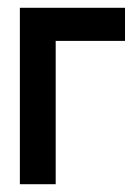

<svg xmlns="http://www.w3.org/2000/svg" viewBox="-20 -473 358 493"><path d="M31 0H123V-368H301V-453H31Z"/></svg>

Font: Rabbid Highway Sign II Hop
Style: Regular
Weight: 400
Foundry: Cannot Into Space Fonts
Version: Version 0.277